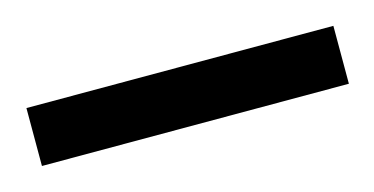

<svg xmlns="http://www.w3.org/2000/svg" viewBox="-27 -762 351 180"><g transform="rotate(-15 149.0 -672.0)"><path d="M0 -644V-700.2H297.9V-644Z"/></g></svg>

Font: Archivo Light
Style: Regular
Weight: 300
Designer: Hector Gatti
Foundry: Omnibus-Type
Version: Version 2.001